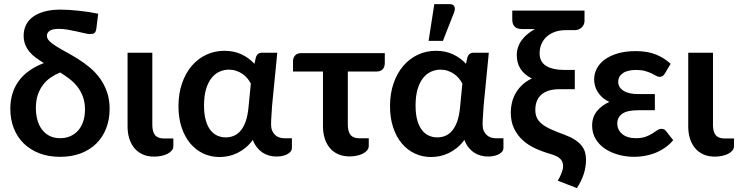

<svg xmlns="http://www.w3.org/2000/svg" viewBox="-20 -776 3682 958"><path d="M280 -86.5Q307.5 -86.5 330.2 -96.2Q353 -106 369.5 -124.5Q386 -143 395 -169.5Q404 -196 404 -229.5Q404 -265.5 393.8 -293.2Q383.5 -321 366.5 -343Q349.5 -365 327 -382.2Q304.5 -399.5 280 -414.5Q256.5 -405 234.5 -390.2Q212.5 -375.5 195.8 -354Q179 -332.5 169 -303.8Q159 -275 159 -237Q159 -206 166.2 -178.8Q173.5 -151.5 188.5 -131Q203.5 -110.5 226.2 -98.5Q249 -86.5 280 -86.5ZM460.5 -632Q458 -616 450.8 -611Q443.5 -606 428.5 -606Q420 -606 402.5 -610Q385 -614 363.2 -619Q341.5 -624 318 -628Q294.5 -632 274.5 -632Q241.5 -632 227.8 -622.2Q214 -612.5 214 -598Q214 -583 227.5 -570Q241 -557 263 -543.5Q285 -530 313 -514.8Q341 -499.5 370.5 -481Q400 -462.5 428 -439.2Q456 -416 478 -386Q500 -356 513.5 -318Q527 -280 527 -232.5Q527 -180.5 510.2 -136.8Q493.5 -93 461.8 -61Q430 -29 384 -11.2Q338 6.5 280 6.5Q221.5 6.5 175.5 -11.5Q129.5 -29.5 97.5 -61.2Q65.5 -93 48.5 -137Q31.5 -181 31.5 -233Q31.5 -313.5 72.8 -371Q114 -428.5 199 -461.5Q178 -474 159.5 -487.5Q141 -501 127.5 -517.2Q114 -533.5 106 -553.2Q98 -573 98 -598Q98 -626.5 109.2 -650.2Q120.5 -674 143.2 -691.2Q166 -708.5 200.8 -718.2Q235.5 -728 283 -728Q302 -728 326 -726.5Q350 -725 375 -722.2Q400 -719.5 424.8 -715.8Q449.5 -712 470 -707.5Z M616.5 -513H740V-152Q740 -119 753.5 -102Q767 -85 798.5 -85H845V-47.5Q845 -34.5 836.8 -24.8Q828.5 -15 815 -8.2Q801.5 -1.5 784.2 2Q767 5.5 749.5 5.5Q716.5 5.5 691.8 -5.8Q667 -17 650.2 -37.2Q633.5 -57.5 625 -85Q616.5 -112.5 616.5 -145Z M1231.5 -359Q1224.5 -372.5 1214 -385.2Q1203.5 -398 1189.5 -407.5Q1175.5 -417 1158.5 -422.8Q1141.5 -428.5 1122 -428.5Q1098 -428.5 1075.5 -418.5Q1053 -408.5 1035.8 -387Q1018.5 -365.5 1008.2 -331.5Q998 -297.5 998 -249.5Q998 -206 1006.8 -175.5Q1015.5 -145 1030.5 -126.2Q1045.5 -107.5 1065 -99Q1084.5 -90.5 1106.5 -90.5Q1128 -90.5 1147 -98.5Q1166 -106.5 1180.8 -124Q1195.5 -141.5 1205.5 -169.2Q1215.5 -197 1219.5 -236ZM1436.5 -86V-37Q1436.5 -29 1431.2 -21.5Q1426 -14 1416 -8Q1406 -2 1391.5 1.5Q1377 5 1359 5Q1340 5 1322.2 0Q1304.5 -5 1289.2 -15.2Q1274 -25.5 1261.8 -41Q1249.5 -56.5 1241.5 -78Q1224.5 -54.5 1204.2 -38.2Q1184 -22 1162.5 -11.8Q1141 -1.5 1118.8 3Q1096.5 7.5 1075.5 7.5Q1032 7.5 994.5 -10Q957 -27.5 929.5 -60.2Q902 -93 886.2 -140Q870.5 -187 870.5 -246Q870.5 -308.5 888 -359.5Q905.5 -410.5 936.2 -446.8Q967 -483 1009 -502.8Q1051 -522.5 1100 -522.5Q1148.5 -522.5 1186.2 -504.2Q1224 -486 1249.5 -457.5L1257 -490.5Q1264.5 -513 1288 -513H1363.5L1337.5 -248Q1336.5 -224 1334.5 -200.2Q1332.5 -176.5 1332.5 -155Q1332.5 -137 1338 -124Q1343.5 -111 1352.8 -102.5Q1362 -94 1374.2 -90Q1386.5 -86 1400 -86Z M1900 -462.5Q1900 -441 1889 -430Q1878 -419 1857.5 -419H1715.5V-153Q1715.5 -120 1729 -103Q1742.5 -86 1774 -86H1820V-48.5Q1820 -35.5 1811.8 -25.8Q1803.5 -16 1790 -9.2Q1776.5 -2.5 1759.2 1Q1742 4.5 1724.5 4.5Q1692 4.5 1667 -6.8Q1642 -18 1625.2 -38.2Q1608.5 -58.5 1600 -86Q1591.5 -113.5 1591.5 -146V-419H1442V-471.5Q1442 -487 1452.2 -499Q1462.5 -511 1483.5 -511H1900Z M2287 -359Q2280 -372.5 2269.5 -385.2Q2259 -398 2245 -407.5Q2231 -417 2214 -422.8Q2197 -428.5 2177.5 -428.5Q2153.5 -428.5 2131 -418.5Q2108.5 -408.5 2091.2 -387Q2074 -365.5 2063.8 -331.5Q2053.5 -297.5 2053.5 -249.5Q2053.5 -206 2062.2 -175.5Q2071 -145 2086 -126.2Q2101 -107.5 2120.5 -99Q2140 -90.5 2162 -90.5Q2183.5 -90.5 2202.5 -98.5Q2221.5 -106.5 2236.2 -124Q2251 -141.5 2261 -169.2Q2271 -197 2275 -236ZM2492 -86V-37Q2492 -29 2486.8 -21.5Q2481.5 -14 2471.5 -8Q2461.5 -2 2447 1.5Q2432.5 5 2414.5 5Q2395.5 5 2377.8 0Q2360 -5 2344.8 -15.2Q2329.5 -25.5 2317.2 -41Q2305 -56.5 2297 -78Q2280 -54.5 2259.8 -38.2Q2239.5 -22 2218 -11.8Q2196.5 -1.5 2174.2 3Q2152 7.5 2131 7.5Q2087.5 7.5 2050 -10Q2012.5 -27.5 1985 -60.2Q1957.5 -93 1941.8 -140Q1926 -187 1926 -246Q1926 -308.5 1943.5 -359.5Q1961 -410.5 1991.8 -446.8Q2022.5 -483 2064.5 -502.8Q2106.5 -522.5 2155.5 -522.5Q2204 -522.5 2241.8 -504.2Q2279.5 -486 2305 -457.5L2312.5 -490.5Q2320 -513 2343.5 -513H2419L2393 -248Q2392 -224 2390 -200.2Q2388 -176.5 2388 -155Q2388 -137 2393.5 -124Q2399 -111 2408.2 -102.5Q2417.5 -94 2429.8 -90Q2442 -86 2455.5 -86ZM2118.5 -572 2147 -755.5H2223Q2240.5 -755.5 2246.5 -744.8Q2252.5 -734 2246.5 -716L2190 -572Z M2896.5 -672Q2896.5 -661 2892.2 -652.5Q2888 -644 2881.2 -638Q2874.5 -632 2865.8 -628.8Q2857 -625.5 2848 -625.5H2801.5Q2772.5 -625.5 2748.8 -617Q2725 -608.5 2708 -593.2Q2691 -578 2681.8 -556.8Q2672.5 -535.5 2672.5 -510Q2672.5 -467.5 2705 -447.2Q2737.5 -427 2798 -427H2848V-331H2771.5Q2740 -331 2717.2 -323.5Q2694.5 -316 2679.8 -302.5Q2665 -289 2658 -270Q2651 -251 2651 -228Q2651 -205 2659 -188Q2667 -171 2684.5 -157Q2702 -143 2729.8 -130.5Q2757.5 -118 2797 -103.5Q2827 -92.5 2847.2 -79.5Q2867.5 -66.5 2880.2 -51.2Q2893 -36 2898.5 -18.2Q2904 -0.5 2904 20Q2904 58 2892.5 92.8Q2881 127.5 2858.5 162.5L2763 125.5Q2767.5 118.5 2772 109.5Q2776.5 100.5 2780.5 90.8Q2784.5 81 2787 71.5Q2789.5 62 2789.5 53.5Q2789.5 43.5 2786.8 34.8Q2784 26 2777 18.2Q2770 10.5 2758 4.2Q2746 -2 2727.5 -7.5Q2688.5 -18.5 2652.5 -34.8Q2616.5 -51 2589 -75.8Q2561.5 -100.5 2545 -134.8Q2528.5 -169 2528.5 -216.5Q2528.5 -237.5 2533.8 -261.2Q2539 -285 2551 -307.5Q2563 -330 2583.2 -350Q2603.5 -370 2633.5 -384.5Q2597 -402.5 2577.8 -431.5Q2558.5 -460.5 2558.5 -501Q2558.5 -523 2565.5 -542.2Q2572.5 -561.5 2584.8 -577.8Q2597 -594 2613.5 -607.2Q2630 -620.5 2649 -631H2586.5Q2558.5 -631 2547.2 -643.8Q2536 -656.5 2536 -678V-723H2896.5Z M3339 -76.5Q3318.5 -52.5 3294.2 -36.5Q3270 -20.5 3244.5 -11Q3219 -1.5 3193.5 2.5Q3168 6.5 3145.5 6.5Q3103.5 6.5 3065.5 -4Q3027.5 -14.5 2998.2 -34.2Q2969 -54 2951.8 -83Q2934.5 -112 2934.5 -149.5Q2934.5 -191.5 2958.2 -221Q2982 -250.5 3020.5 -267.5Q3000 -277 2985.5 -290Q2971 -303 2962 -317.8Q2953 -332.5 2948.8 -348.2Q2944.5 -364 2944.5 -379.5Q2944.5 -408 2957.8 -433.8Q2971 -459.5 2997.2 -478.8Q3023.5 -498 3062.2 -509.5Q3101 -521 3152.5 -521Q3211.5 -521 3254 -503.5Q3296.5 -486 3326 -457.5L3298 -410Q3291 -399 3285 -395.8Q3279 -392.5 3270.5 -392.5Q3262.5 -392.5 3253.5 -398Q3244.5 -403.5 3231.2 -409.8Q3218 -416 3199.5 -421.5Q3181 -427 3154.5 -427Q3110 -427 3087.2 -410.5Q3064.5 -394 3064.5 -368Q3064.5 -340.5 3090.5 -323.5Q3116.5 -306.5 3165 -306.5H3247.5V-226H3165Q3109.5 -226 3084.8 -208.5Q3060 -191 3060 -160Q3060 -144 3066.2 -130.8Q3072.5 -117.5 3084.2 -107.5Q3096 -97.5 3113.2 -92Q3130.5 -86.5 3152.5 -86.5Q3182.5 -86.5 3201.8 -93.8Q3221 -101 3234.8 -109.8Q3248.5 -118.5 3259 -125.8Q3269.5 -133 3281 -133Q3296 -133 3303.5 -121.5Z M3414 -513H3537.5V-152Q3537.5 -119 3551 -102Q3564.5 -85 3596 -85H3642.5V-47.5Q3642.5 -34.5 3634.2 -24.8Q3626 -15 3612.5 -8.2Q3599 -1.5 3581.8 2Q3564.5 5.5 3547 5.5Q3514 5.5 3489.2 -5.8Q3464.5 -17 3447.8 -37.2Q3431 -57.5 3422.5 -85Q3414 -112.5 3414 -145Z"/></svg>

Font: Lato 2
Style: Bold
Weight: 700
Designer: Lukasz Dziedzic with Adam Twardoch and Botio Nikoltchev
Foundry: tyPoland Lukasz Dziedzic
Version: Version 2.015; 2015-08-06; http://www.latofonts.com/